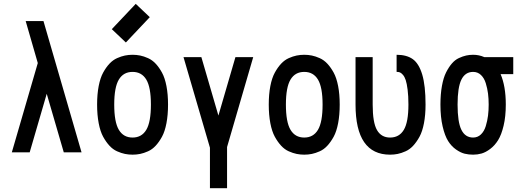

<svg xmlns="http://www.w3.org/2000/svg" viewBox="-20 -799 2741 1007"><path d="M42 0 178.2 -468.3 114.7 -688.5H208L407.7 0H314.5L225.1 -307.1L135.7 0Z M640.1 -576.2 566.4 -646 691.9 -778.8 765.6 -709ZM853 -347.7Q861.3 -304.7 861.3 -250.5Q861.3 -196.3 853 -152.8Q844.7 -109.4 829.6 -81.8Q814.5 -54.2 796.4 -34.7Q778.3 -15.1 756.3 -5.4Q734.4 4.4 715.1 8.3Q695.8 12.2 675.3 12.2Q654.8 12.2 635.5 8.3Q616.2 4.4 594.2 -5.4Q572.3 -15.1 554.2 -34.7Q536.1 -54.2 521 -81.8Q505.9 -109.4 497.6 -152.8Q489.3 -196.3 489.3 -250.5Q489.3 -304.7 497.6 -347.7Q505.9 -390.6 521 -418.2Q536.1 -445.8 554.2 -465.1Q572.3 -484.4 594.2 -494.1Q616.2 -503.9 635.5 -507.8Q654.8 -511.7 675.3 -511.7Q695.8 -511.7 715.1 -507.8Q734.4 -503.9 756.3 -494.1Q778.3 -484.4 796.4 -465.1Q814.5 -445.8 829.6 -418.2Q844.7 -390.6 853 -347.7ZM579.1 -250.5Q579.1 -158.7 603.3 -118.2Q627.4 -77.6 675.3 -77.6Q723.1 -77.6 747.3 -118.2Q771.5 -158.7 771.5 -250.5Q771.5 -341.3 747.3 -381.6Q723.1 -421.9 675.3 -421.9Q627.4 -421.9 603.3 -381.6Q579.1 -341.3 579.1 -250.5Z M1081.1 188V-24.4L942.4 -499.5H1036.1L1125.5 -192.9L1214.8 -499.5H1308.1L1170.9 -27.8V188Z M1753.4 -347.7Q1761.7 -304.7 1761.7 -250.5Q1761.7 -196.3 1753.4 -152.8Q1745.1 -109.4 1730 -81.8Q1714.8 -54.2 1696.8 -34.7Q1678.7 -15.1 1656.7 -5.4Q1634.8 4.4 1615.5 8.3Q1596.2 12.2 1575.7 12.2Q1555.2 12.2 1535.9 8.3Q1516.6 4.4 1494.6 -5.4Q1472.7 -15.1 1454.6 -34.7Q1436.5 -54.2 1421.4 -81.8Q1406.2 -109.4 1397.9 -152.8Q1389.6 -196.3 1389.6 -250.5Q1389.6 -304.7 1397.9 -347.7Q1406.2 -390.6 1421.4 -418.2Q1436.5 -445.8 1454.6 -465.1Q1472.7 -484.4 1494.6 -494.1Q1516.6 -503.9 1535.9 -507.8Q1555.2 -511.7 1575.7 -511.7Q1596.2 -511.7 1615.5 -507.8Q1634.8 -503.9 1656.7 -494.1Q1678.7 -484.4 1696.8 -465.1Q1714.8 -445.8 1730 -418.2Q1745.1 -390.6 1753.4 -347.7ZM1479.5 -250.5Q1479.5 -158.7 1503.7 -118.2Q1527.8 -77.6 1575.7 -77.6Q1623.5 -77.6 1647.7 -118.2Q1671.9 -158.7 1671.9 -250.5Q1671.9 -341.3 1647.7 -381.6Q1623.5 -421.9 1575.7 -421.9Q1527.8 -421.9 1503.7 -381.6Q1479.5 -341.3 1479.5 -250.5Z M2211.9 -250.5Q2211.9 -196.3 2203.6 -152.8Q2195.3 -109.4 2180.2 -81.8Q2165 -54.2 2147 -34.7Q2128.9 -15.1 2106.9 -5.4Q2085 4.4 2065.7 8.3Q2046.4 12.2 2025.9 12.2Q1844.7 12.2 1844.7 -250.5V-499.5H1934.6V-250.5Q1934.6 -155.8 1957.3 -116.7Q1980 -77.6 2025.9 -77.6Q2073.7 -77.6 2097.9 -117.9Q2122.1 -158.2 2122.1 -250.5Q2122.1 -295.4 2117.9 -328.4Q2113.8 -361.3 2107.9 -378.9Q2102.1 -396.5 2093.3 -406.5Q2084.5 -416.5 2077.6 -419.2Q2070.8 -421.9 2062 -421.9H2060.1V-511.7Q2112.8 -511.7 2145 -488.8Q2177.2 -465.8 2194.6 -407.7Q2211.9 -349.6 2211.9 -250.5Z M2461.4 -421.9Q2419.9 -421.9 2399.9 -381.3Q2379.9 -340.8 2379.9 -250.5Q2379.9 -158.7 2399.9 -118.2Q2419.9 -77.6 2461.4 -77.6Q2485.4 -77.6 2502.4 -94Q2519.5 -110.4 2527.8 -137.7Q2536.1 -165 2539.6 -192.4Q2543 -219.7 2543 -250.5Q2543 -281.2 2539.6 -308.3Q2536.1 -335.4 2527.8 -362.5Q2519.5 -389.6 2502.4 -405.8Q2485.4 -421.9 2461.4 -421.9ZM2632.8 -250.5Q2632.8 -188 2621.3 -139.9Q2609.9 -91.8 2592.3 -63.7Q2574.7 -35.6 2551 -17.8Q2527.3 0 2505.9 6.1Q2484.4 12.2 2461.4 12.2Q2438 12.2 2417 7.1Q2396 2 2371.8 -14.9Q2347.7 -31.7 2330.3 -59.3Q2313 -86.9 2301.5 -136Q2290 -185.1 2290 -250.5Q2290 -305.2 2297.9 -348.4Q2305.7 -391.6 2319.6 -419.2Q2333.5 -446.8 2349.9 -465.8Q2366.2 -484.9 2386.7 -494.4Q2407.2 -503.9 2424.8 -507.8Q2442.4 -511.7 2461.4 -511.7Q2492.2 -511.7 2520 -499.5H2671.9V-410.2H2605.5Q2632.8 -346.7 2632.8 -250.5Z"/></svg>

Font: Anka/Coder Narrow
Style: Bold
Weight: 700
Width: 3
Monospace: yes
Version: Version 001.100